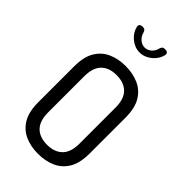

<svg xmlns="http://www.w3.org/2000/svg" viewBox="-290 -1050 1140 1140"><g transform="rotate(45 279.5 -480.5)"><path d="M279 6Q218 6 169.5 -15.5Q121 -37 92.5 -84.5Q64 -132 64 -212V-513Q64 -593 92.5 -640.5Q121 -688 169.5 -709.5Q218 -731 279 -731Q340 -731 389 -709.5Q438 -688 466.5 -640.5Q495 -593 495 -513V-212Q495 -132 466.5 -84.5Q438 -37 389 -15.5Q340 6 279 6ZM279 -70Q341 -70 376 -104.5Q411 -139 411 -212V-513Q411 -586 376 -620.5Q341 -655 279 -655Q217 -655 182.5 -620.5Q148 -586 148 -513V-212Q148 -139 182.5 -104.5Q217 -70 279 -70ZM280 -846Q239 -846 204.5 -874.5Q170 -903 161 -944Q159 -954 165 -960.5Q171 -967 181 -967H191Q200 -967 205 -961.5Q210 -956 213 -947Q219 -922 238 -905Q257 -888 280 -888Q304 -888 323 -905Q342 -922 347 -947Q350 -956 355 -961.5Q360 -967 369 -967H378Q389 -967 395 -960.5Q401 -954 399 -943Q390 -903 355.5 -874.5Q321 -846 280 -846Z"/></g></svg>

Font: Dosis Medium
Style: Regular
Weight: 500
Designer: EdgarTolentino, PabloImpallari, IginoMarini
Foundry: EdgarTolentino, PabloImpallari, IginoMarini
Version: Version 3.001; ttfautohint (v1.8.2)